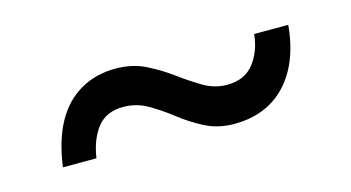

<svg xmlns="http://www.w3.org/2000/svg" viewBox="-34 -476 567 310"><g transform="rotate(-15 250.0 -321.0)"><path d="M330 -253Q303 -253 281.5 -264Q260 -275 241.5 -289.5Q223 -304 204 -315Q185 -326 163 -326Q135 -326 120 -307.5Q105 -289 100 -257H44Q50 -301 66 -330Q82 -359 108 -374Q134 -389 167 -389Q195 -389 217 -378Q239 -367 258 -353Q277 -339 295.5 -328Q314 -317 335 -317Q364 -317 379.5 -336.5Q395 -356 398 -385H455Q451 -342 434.5 -312.5Q418 -283 391.5 -268Q365 -253 330 -253Z"/></g></svg>

Font: DM Sans 10pt Light
Style: Regular
Weight: 300
Version: Version 4.004;gftools[0.9.30]